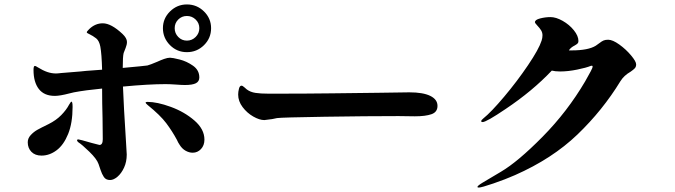

<svg xmlns="http://www.w3.org/2000/svg" viewBox="-20 -839 3040 865"><path d="M714 -712Q714 -756 746 -787.5Q778 -819 822 -819Q867 -819 899 -787.5Q931 -756 931 -712Q931 -667 899 -635.5Q867 -604 822 -604Q777 -604 745.5 -636Q714 -668 714 -712ZM767 -712Q767 -689 783 -672.5Q799 -656 822 -656Q845 -656 861.5 -672.5Q878 -689 878 -712Q878 -735 861.5 -751Q845 -767 822 -767Q799 -767 783 -751Q767 -735 767 -712ZM534 -449Q537 -366 548 -194L551 -143Q551 -110 539 -84Q527 -58 509.5 -43Q492 -28 476 -28Q457 -28 448 -41.5Q439 -55 433 -73.5Q427 -92 424 -100Q416 -123 382.5 -155.5Q349 -188 333 -198Q327 -203 327 -207Q327 -211 333 -211Q338 -211 393 -195L428 -186Q443 -186 443 -212L442 -307Q440 -375 440 -440Q366 -433 313 -423L292 -418Q250 -407 227 -407Q179 -407 155 -438Q131 -469 131 -524Q131 -542 137 -542Q141 -542 148 -537Q174 -521 193.5 -514.5Q213 -508 232 -508Q240 -508 256 -510L342 -517Q368 -520 393 -521.5Q418 -523 440 -525Q438 -597 432 -629Q427 -655 413.5 -666Q400 -677 379 -687Q371 -690 371 -694Q371 -697 382 -708Q409 -734 443 -734Q481 -734 532 -686Q552 -667 552 -650Q552 -638 546 -623Q540 -608 537 -600Q533 -584 533 -533Q632 -542 644 -544Q656 -547 689 -561Q704 -568 719.5 -573.5Q735 -579 746 -579Q757 -579 789 -571Q821 -563 849.5 -543Q878 -523 878 -490Q878 -472 862.5 -464Q847 -456 813 -456Q799 -456 773 -458Q745 -460 726 -460Q650 -460 534 -449ZM307 -357Q307 -285 287 -235.5Q267 -186 235 -162Q203 -138 167 -138Q138 -138 121.5 -155Q105 -172 105 -198Q105 -216 118.5 -230.5Q132 -245 148 -254Q164 -263 199 -280Q233 -297 256 -320.5Q279 -344 291 -367Q299 -381 302 -381Q307 -381 307 -357ZM901 -210Q901 -184 885.5 -167.5Q870 -151 848 -151Q832 -151 816 -160Q800 -169 789 -187Q782 -197 777 -209Q756 -248 729 -284Q702 -320 645 -366Q636 -374 636 -376Q636 -380 644 -380Q688 -380 749.5 -357.5Q811 -335 856 -296Q901 -257 901 -210Z M1092 -436Q1108 -424 1131 -420.5Q1154 -417 1189 -417H1231Q1355 -417 1476.5 -418.5Q1598 -420 1685 -421L1824 -423Q1886 -423 1918.5 -407Q1951 -391 1951 -362Q1951 -334 1924 -324.5Q1897 -315 1849 -315L1776 -316Q1633 -316 1441 -313Q1249 -310 1228 -307Q1200 -301 1202 -302Q1176 -298 1171 -298Q1149 -298 1121 -314Q1093 -330 1073 -356.5Q1053 -383 1053 -413Q1053 -425 1056.5 -439Q1060 -453 1068 -453Q1073 -453 1080.5 -446Q1088 -439 1092 -436Z M2846 -549Q2846 -538 2840 -531.5Q2834 -525 2821 -516Q2791 -499 2775 -473Q2695 -342 2581.5 -233Q2468 -124 2300 -50Q2257 -31 2203 -12.5Q2149 6 2137 6Q2131 6 2131 3Q2131 -2 2154 -16Q2160 -20 2236.5 -65Q2313 -110 2424.5 -223Q2536 -336 2616 -472Q2650 -531 2650 -538Q2650 -543 2646 -543Q2643 -543 2641 -542Q2622 -534 2580.5 -525.5Q2539 -517 2504 -517Q2481 -517 2466 -521Q2379 -429 2258 -348Q2171 -289 2154 -289Q2148 -289 2148 -293Q2148 -298 2157 -305Q2193 -334 2251.5 -403.5Q2310 -473 2359 -545.5Q2408 -618 2420 -656Q2424 -668 2424 -680Q2424 -692 2418 -702Q2412 -712 2401 -723.5Q2390 -735 2390 -739Q2390 -750 2413.5 -756Q2437 -762 2460 -762Q2485 -762 2515 -745Q2545 -728 2565.5 -702.5Q2586 -677 2586 -654Q2586 -647 2582 -643Q2578 -639 2569 -634Q2553 -626 2545 -615L2543 -612H2556Q2630 -612 2664 -633Q2672 -638 2681.5 -645.5Q2691 -653 2699 -656.5Q2707 -660 2720 -660Q2740 -660 2770 -638.5Q2800 -617 2823 -589.5Q2846 -562 2846 -549Z"/></svg>

Font: Shippori Antique
Style: Regular
Weight: 400
Designer: FONTDASU
Foundry: FONTDASU / Google Inc. / but / Adobe
Version: Version 2.001